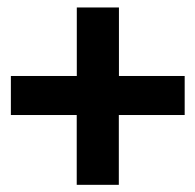

<svg xmlns="http://www.w3.org/2000/svg" viewBox="-20 -591 528 519"><path d="M187.4 -91.4V-280.1H9.4V-385.6H187.6V-570.8H301.5V-385.6H479.2V-280.1H301.2V-91.4Z"/></svg>

Font: Comme
Style: Regular
Weight: 400
Designer: Vernon Adams
Foundry: Vernon Adams
Version: Version 1.000;gftools[0.9.27]